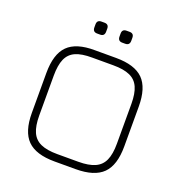

<svg xmlns="http://www.w3.org/2000/svg" viewBox="-140 -908 966 1027"><g transform="rotate(20 343.0 -394.5)"><path d="M283 0Q176.5 0 128.2 -48.2Q80 -96.5 80 -203V-430Q80 -537.5 128.2 -585.8Q176.5 -634 282 -633H403Q509.5 -633 557.8 -584.8Q606 -536.5 606 -430V-203Q606 -96.5 557.8 -48.2Q509.5 0 403 0ZM283 -42H403Q462 -42 497.2 -57.8Q532.5 -73.5 548.2 -108.8Q564 -144 564 -203V-430Q564 -489 548.2 -524.2Q532.5 -559.5 497.2 -575.2Q462 -591 403 -591H282Q223 -591.5 188 -576Q153 -560.5 137.5 -525Q122 -489.5 122 -430V-203Q122 -144 137.8 -108.8Q153.5 -73.5 188.8 -57.8Q224 -42 283 -42ZM263 -721Q238 -721 238 -747V-764Q238 -789 263 -789H280Q305 -789 305 -764V-747Q305 -721 280 -721ZM406 -721Q381 -721 381 -747V-764Q381 -789 406 -789H423Q448 -789 448 -764V-747Q448 -721 423 -721Z"/></g></svg>

Font: Jura Light Light
Style: Regular
Weight: 300
Version: Version 5.106